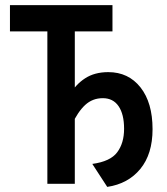

<svg xmlns="http://www.w3.org/2000/svg" viewBox="-20 -720 656 752"><path d="M165.5 0V-597H19V-700H420.5V-597H273V0ZM400 12 341.5 -78Q412 -87.5 439 -123.5Q466 -159.5 466 -215.5Q466 -272.5 444.5 -304Q423 -335.5 382.5 -335.5Q342.5 -335.5 313.5 -308.8Q284.5 -282 260 -229L219 -258.5Q230 -308 253 -348.5Q276 -389 313.2 -413.2Q350.5 -437.5 404 -437.5Q483 -437.5 530.2 -377.8Q577.5 -318 577.5 -214Q577.5 -116.5 529.5 -58.2Q481.5 0 400 12Z"/></svg>

Font: Overpass Mono SemiBold
Style: Regular
Weight: 600
Monospace: yes
Designer: Delve Withrington, Dave Bailey
Foundry: Delve Fonts LLC
Version: Version 4.000